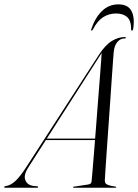

<svg xmlns="http://www.w3.org/2000/svg" viewBox="-70 -884 650 904"><path d="M63.5 -96Q39.5 -58.5 49.5 -35.2Q59.5 -12 87.5 -8.5L104.5 -7Q107 -7 108.2 -6Q109.5 -5 109.5 -3.5Q109.5 -1.5 108.2 -0.8Q107 0 104 0H-45Q-48 0 -49.2 -0.8Q-50.5 -1.5 -50.5 -3Q-50.5 -5 -48.5 -6Q-46.5 -7 -43 -8Q-21 -10.5 1.8 -31.2Q24.5 -52 53.5 -97L396 -626.5Q426 -672.5 456.5 -691Q487 -709.5 516.5 -709.5Q520 -709.5 521.5 -708.8Q523 -708 522.5 -706Q522.5 -704.5 521.5 -703.8Q520.5 -703 517 -703Q497 -703 482.8 -686.5Q468.5 -670 465.5 -639.5Q465 -635 462.5 -602.2Q460 -569.5 456.5 -517.8Q453 -466 448.8 -405Q444.5 -344 440.2 -282.5Q436 -221 432.2 -168Q428.5 -115 426.2 -79Q424 -43 423.5 -34.5Q423.5 -27 426.5 -21.8Q429.5 -16.5 440.5 -12.5Q451.5 -8.5 473.5 -5.5Q477.5 -5 477.5 -2.5Q477.5 -2 476.5 -1Q475.5 0 473.5 0H277.5Q276 0 274.8 -0.8Q273.5 -1.5 273.5 -2.5Q273.5 -4 274.5 -4.5Q275.5 -5 276.5 -5L343.5 -15Q354 -16.5 357.5 -20.8Q361 -25 361.5 -33Q362.5 -42.5 365.5 -78.2Q368.5 -114 372.8 -166.8Q377 -219.5 381.8 -280.8Q386.5 -342 391.2 -403Q396 -464 400 -515.8Q404 -567.5 406.5 -601.5Q409 -635.5 409 -642.5H414.5Q413.5 -641.5 412 -639.8Q410.5 -638 408 -633.8Q405.5 -629.5 400 -621ZM139 -224.5 142.5 -231.5H402.5V-224.5ZM476.5 -820.5Q443 -820.5 415.8 -803.2Q388.5 -786 368 -746Q366 -742 364.5 -741Q363 -740 361.5 -740Q360 -740 359.2 -741.8Q358.5 -743.5 360 -747.5Q378 -801 410.2 -832.2Q442.5 -863.5 487.5 -863.5Q532.5 -863.5 549 -832.2Q565.5 -801 557 -747.5Q556.5 -743.5 554.5 -741.8Q552.5 -740 551 -740Q549.5 -740 548.2 -741Q547 -742 547.5 -746Q547.5 -787 528.5 -803.8Q509.5 -820.5 476.5 -820.5Z"/></svg>

Font: Fraunces 120pt Light
Style: Italic
Weight: 300
Italic angle: -16°
Version: Version 1.000;[b76b70a41]